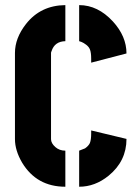

<svg xmlns="http://www.w3.org/2000/svg" viewBox="-20 -708 522 733"><path d="M37.1 -176.8V-505.9Q37.1 -562.5 79.1 -616.2Q134.8 -687.5 229.5 -688.5V-550.8Q188.5 -549.8 176.8 -512.7Q174.8 -508.8 174.8 -505.9V-176.8Q174.8 -161.1 191.4 -146.5Q207 -132.8 229.5 -132.8V4.9Q120.1 4.9 64.5 -86.9Q37.1 -133.8 37.1 -176.8ZM282.2 4.9V-132.8Q282.2 -132.8 304.7 -141.6Q318.4 -151.4 323.2 -162.1Q328.1 -174.8 328.1 -198.2V-210L462.9 -177.7Q462.9 -92.8 394.5 -37.1Q342.8 4.9 282.2 4.9ZM282.2 -550.8V-688.5Q353.5 -688.5 411.1 -626Q462.9 -569.3 462.9 -503.9L328.1 -468.8V-483.4Q328.1 -507.8 323.2 -519.5Q319.3 -529.3 309.1 -537.1Q298.8 -544.9 291 -547.9Z"/></svg>

Font: Post No Bills Colombo ExtraBold
Style: Regular
Weight: 800
Designer: Kosala Senevirathne, Siva Puranthara, Lasantha Premarathna, Tharique Azeez
Foundry: Mooniak
Version: Version 1.220 ; ttfautohint (v1.6)